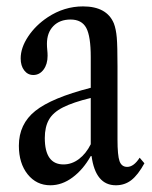

<svg xmlns="http://www.w3.org/2000/svg" viewBox="-20 -554 462 585"><path d="M133.5 10.5Q91 10.5 64.2 -23Q37.5 -56.5 37.5 -110Q37.5 -176 87.5 -216Q137.5 -256 256.5 -286.5V-380Q256.5 -443.5 242.8 -469Q229 -494.5 195 -494.5Q162 -494.5 142.5 -474.5Q123 -454.5 123 -420.5Q123 -411 124 -401.8Q125 -392.5 125 -384Q125 -358.5 112.8 -342Q100.5 -325.5 81.5 -325.5Q64.5 -325.5 53.8 -339.5Q43 -353.5 43 -376Q43 -408.5 65.8 -442.8Q88.5 -477 125.5 -501.5Q175.5 -534.5 233 -534.5Q305.5 -534.5 327 -482.5Q333.5 -465.5 335.8 -439.5Q338 -413.5 338 -352.5V-129Q338 -80.5 344.2 -63Q350.5 -45.5 367.5 -45.5Q387.5 -45.5 405.5 -73.5L420 -56.5Q400.5 -21 380.2 -5.2Q360 10.5 333 10.5Q271 10.5 259 -78.5H256.5Q233.5 -37.5 201.2 -13.5Q169 10.5 133.5 10.5ZM173.5 -53Q198.5 -53 220.2 -69.2Q242 -85.5 256.5 -114.5V-255.5Q203 -242.5 172.2 -227Q141.5 -211.5 129 -189.2Q116.5 -167 116.5 -133.5Q116.5 -53 173.5 -53Z"/></svg>

Font: Libre Caslon Condensed
Style: Regular
Weight: 400
Designer: Pablo Impallari, Rodrigo Fuenzalida, Katja Schimmel, Ertekin Erdin
Foundry: Pablo Impallari, Rodrigo Fuenzalida
Version: Version 2.000; ttfautohint (v1.8.4.7-5d5b);gftools[0.9.33]